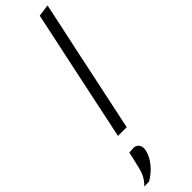

<svg xmlns="http://www.w3.org/2000/svg" viewBox="-394 -729 1001 1001"><g transform="rotate(-45 106.0 -228.5)"><path d="M40 0Q52 -55.5 63 -107.5Q73.5 -159 86.5 -220L144.5 -493.5Q157.5 -556 170.5 -615.5Q183 -675 195 -731.5L261.5 -741Q248.5 -680 236 -619.5Q223 -559 209 -494L151 -219.5Q138 -157.5 127 -106.5Q116 -55.5 104.5 0ZM-49 284Q-22.5 256.5 -11.8 230.2Q-1 204 7 163.5L14 133.5Q17 118 20.5 103.5L55 101Q75 102.5 84.5 118Q91 128.5 91 141.5Q91 148 89.5 154.5Q82 191 53.8 225.8Q25.5 260.5 -13 282.5Z"/></g></svg>

Font: Heraclito Light
Style: Italic
Weight: 300
Italic angle: -12°
Designer: Kostas Bartsokas (font) & Cristiano Sobral (main changes)
Foundry: Kostas Bartsokas (font) & Cristiano Sobral (main changes)
Version: Version 1.00;July 8, 2020;FontCreator 13.0.0.2655 64-bit